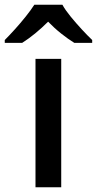

<svg xmlns="http://www.w3.org/2000/svg" viewBox="-66 -786 407 806"><path d="M191 0H83V-539H191ZM196 -766Q208 -744 230.5 -716.5Q253 -689 277.5 -662.5Q302 -636 321 -618V-606H246Q220 -622 191 -645Q162 -668 136 -695Q82 -641 27 -606H-46V-618Q-27 -637 -3.5 -663Q20 -689 42 -716.5Q64 -744 78 -766Z"/></svg>

Font: Noto Sans Thaana Medium
Style: Regular
Weight: 500
Designer: David Williams
Foundry: Google Inc.
Version: Version 3.001; ttfautohint (v1.8.4.7-5d5b)